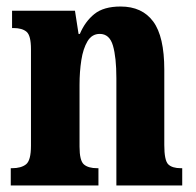

<svg xmlns="http://www.w3.org/2000/svg" viewBox="-20 -569 600 589"><path d="M13 0V-53H17Q45 -53 60 -65Q75 -77 75 -122V-418Q75 -460 61.5 -471.5Q48 -483 21 -483H17V-536H210L221 -465H225Q241 -503 269.5 -526Q298 -549 350 -549Q416 -549 450 -503Q484 -457 484 -355V-124Q484 -77 496 -65Q508 -53 535 -53H539V0H337V-329Q337 -393 326.5 -429Q316 -465 286 -465Q262 -465 248.5 -442.5Q235 -420 229.5 -384.5Q224 -349 224 -309V-119Q224 -76 237.5 -64.5Q251 -53 278 -53H282V0Z"/></svg>

Font: Noto Serif Khmer ExtraCondensed ExtraBold
Style: Regular
Weight: 800
Width: 2
Designer: Danh Hong and the Monotype Design Team
Foundry: Monotype Imaging Inc.
Version: Version 2.004; ttfautohint (v1.8.4.7-5d5b)